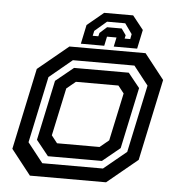

<svg xmlns="http://www.w3.org/2000/svg" viewBox="-51 -738 729 785"><g transform="rotate(5 314.0 -345.0)"><path d="M100.5 0 19.5 -103 90.5 -437 215.5 -540H528L609 -437L538 -103L413 0ZM146.5 -55H395.5L488.5 -131.5L547.5 -408.5L487 -485.5H234.5L141 -408L83 -135.5ZM167 -85.5 116.5 -148.5 169 -395 242 -454.5H466.5L514 -395.5L460.5 -144.5L388.5 -85.5ZM199.5 -141.5H374L411 -172L453 -368L429 -398.5H254.5L217.5 -368L175.5 -172ZM464 -689.5 508.5 -633.5 492 -555.5H396L404 -593.5H365L357 -555.5H261L277.5 -633.5L345 -689.5ZM434.5 -654.5H360L311 -612.5L306.5 -592H329.5L333 -606L362 -632H422L440.5 -606L437.5 -592H460.5L464.5 -612.5Z"/></g></svg>

Font: Tourney Thin SemiBold
Style: Italic
Weight: 600
Italic angle: -12°
Version: Version 1.015